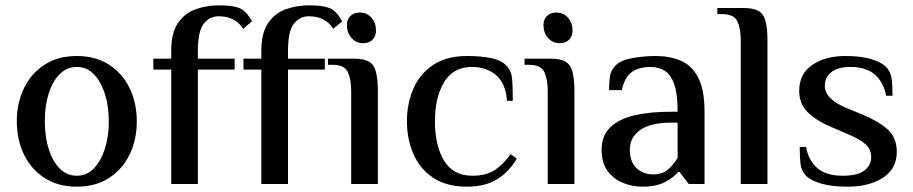

<svg xmlns="http://www.w3.org/2000/svg" viewBox="-20 -690 3423 720"><path d="M268 10Q197 10 146.5 -23Q96 -56 69.5 -111.5Q43 -167 43 -235Q43 -303 69.5 -358.5Q96 -414 146.5 -447Q197 -480 268 -480Q339 -480 389.5 -447Q440 -414 466.5 -358.5Q493 -303 493 -235Q493 -167 466.5 -111.5Q440 -56 389.5 -23Q339 10 268 10ZM268 -31Q305 -31 331.5 -58Q358 -85 373 -131.5Q388 -178 388 -235Q388 -293 373 -339Q358 -385 331.5 -412Q305 -439 268 -439Q231 -439 204 -412Q177 -385 162.5 -339Q148 -293 148 -235Q148 -178 162.5 -131.5Q177 -85 204 -58Q231 -31 268 -31Z M622 0V-429H555V-470H622V-499Q622 -566 647 -603Q672 -640 713 -655Q754 -670 802 -670Q832 -670 854.5 -666Q877 -662 889 -654Q900 -646 908.5 -635.5Q917 -625 925 -610L892 -582Q862 -629 800 -629Q766 -629 744 -601Q722 -573 722 -499V-470H860V-429H722V0Z M960 0V-429H893V-470H960V-499Q960 -566 985 -603Q1010 -640 1051 -655Q1092 -670 1140 -670Q1170 -670 1192.5 -666Q1215 -662 1227 -654Q1238 -646 1246.5 -635.5Q1255 -625 1263 -610L1230 -582Q1200 -629 1138 -629Q1104 -629 1082 -601Q1060 -573 1060 -499V-470H1198V-429H1060V0Z M1342 -528Q1315 -528 1298 -548Q1281 -568 1281 -596Q1281 -618 1294.5 -630.5Q1308 -643 1329 -643Q1356 -643 1373 -623.5Q1390 -604 1390 -576Q1390 -554 1377 -541Q1364 -528 1342 -528ZM1297 0V-347Q1297 -392 1284.5 -419.5Q1272 -447 1227 -447H1210V-470H1307Q1342 -470 1361.5 -460Q1381 -450 1389 -423.5Q1397 -397 1397 -347V0Z M1731 10Q1655 10 1605 -23Q1555 -56 1530.5 -112Q1506 -168 1506 -235Q1506 -302 1530.5 -358Q1555 -414 1605 -447Q1655 -480 1731 -480Q1785 -480 1822.5 -472Q1860 -464 1878 -445Q1897 -426 1900 -397.5Q1903 -369 1903 -312H1881Q1877 -376 1841 -407.5Q1805 -439 1750 -439Q1680 -439 1645.5 -382Q1611 -325 1611 -235Q1611 -145 1645 -88Q1679 -31 1751 -31Q1804 -31 1836.5 -53Q1869 -75 1895 -112L1918 -95Q1888 -44 1843 -17Q1798 10 1731 10Z M2079 -528Q2052 -528 2035 -548Q2018 -568 2018 -596Q2018 -618 2031.5 -630.5Q2045 -643 2066 -643Q2093 -643 2110 -623.5Q2127 -604 2127 -576Q2127 -554 2114 -541Q2101 -528 2079 -528ZM2034 0V-347Q2034 -392 2021.5 -419.5Q2009 -447 1964 -447H1947V-470H2044Q2079 -470 2098.5 -460Q2118 -450 2126 -423.5Q2134 -397 2134 -347V0Z M2388 10Q2353 10 2318 -3.5Q2283 -17 2259.5 -47.5Q2236 -78 2236 -129Q2236 -181 2268.5 -212.5Q2301 -244 2359 -257.5Q2417 -271 2495 -271H2521Q2521 -339 2508 -375Q2495 -411 2472 -425Q2449 -439 2419 -439Q2379 -439 2351 -421Q2323 -403 2312 -352H2264Q2264 -379 2267 -402.5Q2270 -426 2289 -445Q2308 -464 2350.5 -472Q2393 -480 2439 -480Q2490 -480 2531.5 -463Q2573 -446 2597.5 -400.5Q2622 -355 2622 -270V0H2563L2528 -45H2523Q2508 -26 2475 -8Q2442 10 2388 10ZM2429 -36Q2465 -36 2486.5 -55.5Q2508 -75 2521 -98V-230H2495Q2421 -230 2381.5 -203Q2342 -176 2342 -129Q2342 -82 2367.5 -59Q2393 -36 2429 -36Z M2758 0V-537Q2758 -582 2745.5 -609.5Q2733 -637 2688 -637H2670V-660H2768Q2803 -660 2822.5 -650Q2842 -640 2850 -613.5Q2858 -587 2858 -537V0Z M3160 10Q3099 10 3061 -1Q3023 -12 3003 -30Q2985 -49 2982 -75Q2979 -101 2979 -139H3003Q3011 -90 3044 -60.5Q3077 -31 3140 -31Q3197 -31 3222 -51Q3247 -71 3247 -101Q3247 -131 3224 -150.5Q3201 -170 3157 -188L3099 -213Q3042 -237 3009.5 -268.5Q2977 -300 2977 -349Q2977 -413 3026 -446.5Q3075 -480 3149 -480Q3207 -480 3245 -469Q3283 -458 3302 -440Q3320 -421 3323.5 -395Q3327 -369 3327 -331H3303Q3294 -380 3261.5 -409.5Q3229 -439 3169 -439Q3121 -439 3097 -419Q3073 -399 3073 -369Q3073 -343 3093.5 -322.5Q3114 -302 3150 -287L3210 -262Q3276 -235 3309.5 -204Q3343 -173 3343 -121Q3343 -57 3291 -23.5Q3239 10 3160 10Z"/></svg>

Font: El Messiri Medium
Style: Regular
Weight: 500
Designer: Mohamed Gaber
Foundry: Kief Type Foundry
Version: Version 2.020; ttfautohint (v1.8.3)